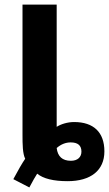

<svg xmlns="http://www.w3.org/2000/svg" viewBox="-20 -780 475 837"><path d="M78.1 -192.9C78.1 -149.9 78.6 -110.8 89.8 -87.9C76.2 -67.9 59.1 -38.6 38.1 1L107.9 37.1C123 8.3 134.8 -11.7 142.1 -22.9C168.9 -1 213.4 9.8 274.9 9.8C375 9.8 435.1 -36.6 435.1 -120.1C435.1 -203.6 387.7 -248 303.2 -248C274.4 -248 245.1 -238.8 227.1 -227.1V-759.8H78.1ZM289.1 -79.1C252 -79.1 231.4 -97.7 227.1 -134.8C245.6 -150.9 266.1 -159.2 288.1 -159.2C319.3 -159.2 335 -146 335 -119.1C335 -95.2 318.4 -79.1 289.1 -79.1Z"/></svg>

Font: Noto Reveo Sans
Style: Bold
Weight: 700
Designer: Monotype Design team
Foundry: Monotype Imaging Inc.
Version: Version 1.04